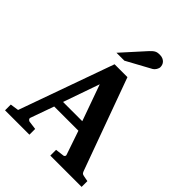

<svg xmlns="http://www.w3.org/2000/svg" viewBox="-256 -1064 1199 1199"><g transform="rotate(45 343.0 -464.5)"><path d="M308.1 -533.2 224.1 -293H394ZM404.8 0V-50.8L463.9 -58.1Q468.8 -59.1 472.2 -64.5Q475.6 -69.8 473.1 -75.2L418.9 -233.9H205.1L149.9 -79.1Q147 -71.3 152.8 -64.9Q158.7 -58.6 164.1 -58.1L220.2 -50.8V0H4.9V-50.8L61 -59.1L285.2 -687H398.9L621.1 -77.1Q625 -67.9 628.7 -64.2Q632.3 -60.5 643.1 -58.1L681.2 -50.8V0ZM500.5 -876.5Q500.5 -871.6 498.3 -865.5Q496.1 -859.4 492.7 -853.5Q489.3 -847.7 484.4 -842.5Q479.5 -837.4 474.6 -834.5L312.5 -746.1H242.7L379.4 -897.5Q388.2 -906.7 395.3 -912.8Q402.3 -918.9 409.4 -922.6Q416.5 -926.3 424.3 -927.7Q432.1 -929.2 442.4 -929.2Q458.5 -929.2 469.5 -924.3Q480.5 -919.4 487.5 -911.9Q494.6 -904.3 497.6 -894.8Q500.5 -885.3 500.5 -876.5Z"/></g></svg>

Font: Charis SIL
Style: Bold
Weight: 700
Foundry: SIL International
Version: Version 4.112